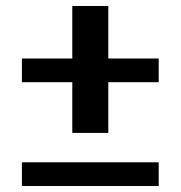

<svg xmlns="http://www.w3.org/2000/svg" viewBox="-20 -620 602 640"><path d="M221 -346H53V-425H221V-600H341V-425H509V-346H341V-177H221ZM53 -79H509V0H53Z"/></svg>

Font: MaitreeSemiBold
Style: Regular
Weight: 600
Designer: CadsonDemak Team
Foundry: CadsonDemak
Version: Version 1.000